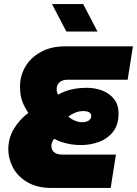

<svg xmlns="http://www.w3.org/2000/svg" viewBox="-20 -929 677 949"><path d="M236 0Q164 0 116 -28Q68 -56 44.5 -100Q21 -144 21 -191Q21 -245 48 -291Q75 -337 120 -371Q103 -396 91 -425.5Q79 -455 79 -502Q79 -554 105 -599Q131 -644 181.5 -672Q232 -700 303 -700H637L611 -535H315Q287 -535 273.5 -521.5Q260 -508 260 -489Q260 -482 261.5 -475Q263 -468 267 -461Q303 -481 338 -488Q373 -495 409 -495Q451 -495 486.5 -481Q522 -467 544 -439Q566 -411 566 -369Q566 -311 538 -276.5Q510 -242 467.5 -227Q425 -212 380 -212Q354 -212 329.5 -216Q305 -220 284.5 -227Q264 -234 248 -243Q239 -232 236.5 -223.5Q234 -215 234 -207Q234 -194 240.5 -184.5Q247 -175 259 -170Q271 -165 287 -165H553L527 0ZM385 -325Q407 -325 419 -333.5Q431 -342 431 -356Q431 -368 420.5 -374Q410 -380 392 -380Q371 -380 351.5 -372Q332 -364 318 -353Q329 -342 348 -333.5Q367 -325 385 -325ZM308 -773 237 -909H391L462 -773Z"/></svg>

Font: MuseoModerno Thin Black
Style: Italic
Weight: 900
Italic angle: -9°
Version: Version 1.003